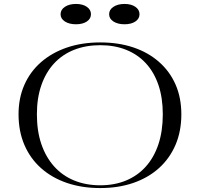

<svg xmlns="http://www.w3.org/2000/svg" viewBox="-20 -938 1013 973"><path d="M488 -723Q580 -723 655 -698Q730 -673 785 -625Q840 -577 869.5 -510Q899 -443 899 -358Q899 -273 869.5 -204Q840 -135 785.5 -86Q731 -37 655.5 -11Q580 15 488 15Q395 15 319 -11Q243 -37 188 -86Q133 -135 103.5 -204Q74 -273 74 -359Q74 -441 103.5 -508Q133 -575 188 -623Q243 -671 319 -697Q395 -723 488 -723ZM488 -709Q415 -709 355.5 -685.5Q296 -662 254 -616.5Q212 -571 189.5 -506Q167 -441 167 -359Q167 -274 189.5 -208Q212 -142 254 -95Q296 -48 355.5 -23.5Q415 1 488 1Q561 1 619.5 -23.5Q678 -48 719.5 -94.5Q761 -141 783 -207.5Q805 -274 805 -359Q805 -442 783 -507Q761 -572 719.5 -617Q678 -662 619.5 -685.5Q561 -709 488 -709ZM611 -918Q645 -918 666 -903.5Q687 -889 687 -866Q687 -843 666 -829Q645 -815 611 -815Q577 -815 555 -829Q533 -843 533 -866Q533 -889 555 -903.5Q577 -918 611 -918ZM365 -918Q399 -918 420 -903.5Q441 -889 441 -866Q441 -843 420 -829Q399 -815 365 -815Q331 -815 309 -829Q287 -843 287 -866Q287 -889 309 -903.5Q331 -918 365 -918Z"/></svg>

Font: Kalnia SemiExpanded Light
Style: Regular
Weight: 300
Width: 6
Designer: Frida Medrano
Foundry: Frida Medrano
Version: Version 1.105